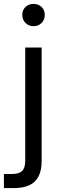

<svg xmlns="http://www.w3.org/2000/svg" viewBox="-48 -742 310 982"><path d="M-28 220V148H11Q49 148 65 132.5Q81 117 81 80V-499H165V82Q165 130 149 160.5Q133 191 101.5 205.5Q70 220 24 220ZM124 -608Q99 -608 82.5 -624.5Q66 -641 66 -666Q66 -691 82.5 -706.5Q99 -722 124 -722Q148 -722 164.5 -706.5Q181 -691 181 -666Q181 -641 164.5 -624.5Q148 -608 124 -608Z"/></svg>

Font: DM Sans 20pt
Style: Regular
Weight: 400
Version: Version 4.004;gftools[0.9.30]